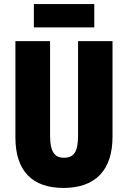

<svg xmlns="http://www.w3.org/2000/svg" viewBox="-20 -917 630 947"><path d="M445 -897H147V-782H445ZM535 -243V-714H365V-248C365 -167 344 -139 295 -139C250 -139 227 -168 227 -247V-714H56V-239C56 -72 141 10 293 10C450 10 535 -77 535 -243Z"/></svg>

Font: Noto Sans Bengali ExtraCondensed Black
Style: Regular
Weight: 900
Width: 2
Designer: Joana Ranito - Universal Thirst; Jelle Bosma - Monotype Design Team
Foundry: Universal Thirst ehf.
Version: Version 3.000